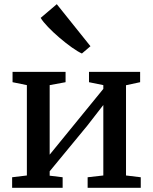

<svg xmlns="http://www.w3.org/2000/svg" viewBox="-20 -898 731 918"><path d="M38 0V-50.5L108.5 -59V-491L40 -505V-554.5H293.5V-505L217.5 -491V-158.5L288 -245L474 -473V-491L405.5 -505V-554.5H650V-505L582.5 -490.5V-59L653 -50.5V0H399V-50.5L474 -59V-396L398 -298L217.5 -79V-58L279.5 -50.5V0ZM371 -642.5Q352 -651 323.5 -671.2Q295 -691.5 264.5 -717.5Q234 -743.5 209.8 -768.8Q185.5 -794 174.5 -812.5L251.5 -878L412.5 -677L372 -642.5Z"/></svg>

Font: Merriweather 20pt Medium
Style: Regular
Weight: 500
Version: Version 2.100